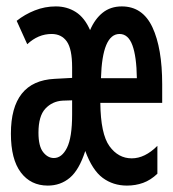

<svg xmlns="http://www.w3.org/2000/svg" viewBox="-20 -569 540 599"><path d="M129 10Q76 10 45 -31Q14 -72 14 -152Q14 -316 150 -323L205 -326V-359Q205 -416 188.5 -439.5Q172 -463 141 -463Q99 -463 65 -431L32 -504Q57 -524 88.5 -536.5Q120 -549 154 -549Q189 -549 216.5 -531.5Q244 -514 261 -475Q276 -510 300.5 -529.5Q325 -549 360 -549Q425 -549 455.5 -484Q486 -419 486 -306V-248H293Q294 -151 321.5 -113Q349 -75 391 -75Q432 -75 471 -114V-27Q450 -7 426.5 1.5Q403 10 376 10Q333 10 300.5 -14Q268 -38 246 -98Q227 -39 198 -14.5Q169 10 129 10ZM407 -325Q406 -393 393 -428Q380 -463 353 -463Q299 -463 295 -325ZM148 -76Q173 -76 189 -108Q205 -140 205 -212V-256L175 -255Q143 -253 121.5 -230Q100 -207 100 -155Q100 -113 114.5 -94.5Q129 -76 148 -76Z"/></svg>

Font: Noto Sans Mono ExtraCondensed Medium
Style: Regular
Weight: 500
Width: 2
Designer: Monotype Design Team
Foundry: Monotype Imaging Inc.
Version: Version 2.014